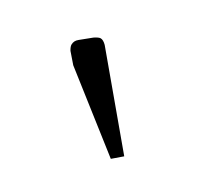

<svg xmlns="http://www.w3.org/2000/svg" viewBox="-49 -759 275 259"><g transform="rotate(30 88.5 -629.0)"><path d="M39 -692Q45 -696 48 -696Q52 -696 57 -691L155 -574L141 -562L34 -646L21 -661Q18 -666 18 -669Q18 -675 23 -679Z"/></g></svg>

Font: Foglihten068fMac
Style: Regular
Weight: 500
Designer: gluk (gluksza@wp.pl)
Foundry: gluk (gluksza@wp.pl)
Version: Version 0.68